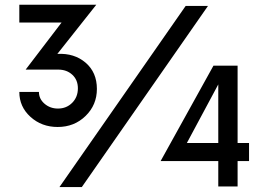

<svg xmlns="http://www.w3.org/2000/svg" viewBox="-20 -772 1110 795"><path d="M381.2 -403.8Q381.2 -337.5 334.4 -291.9Q287.5 -246.2 218.8 -246.2Q152.5 -246.2 106.2 -288.1Q60 -330 60 -391.2H141.2Q141.2 -362.5 164.4 -342.5Q187.5 -322.5 220 -322.5Q255 -322.5 278.8 -346.2Q302.5 -370 302.5 -406.2Q302.5 -441.2 279.4 -462.5Q256.2 -483.8 221.2 -483.8H88.8H86.2L235 -678.8H60V-752.5H378.8L217.5 -548.8Q287.5 -552.5 334.4 -512.5Q381.2 -472.5 381.2 -403.8ZM748.8 -747.5H841.2L318.8 2.5H226.2ZM1011.2 -180V-105H963.8V0H883.8V-105H645L863.8 -500H963.8V-180ZM753.8 -180H883.8V-422.5Z"/></svg>

Font: Now Medium
Style: Regular
Weight: 500
Designer: Alfredo Marco Pradil
Foundry: Alfredo Marco Pradil
Version: Version 1.002;PS 001.002;hotconv 1.0.88;makeotf.lib2.5.64775